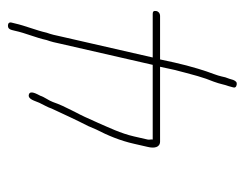

<svg xmlns="http://www.w3.org/2000/svg" viewBox="-88 -516 631 496"><g transform="rotate(-90 228.0 -267.5)"><path d="M373 -463C369 -452 366 -440 363 -425L309 -189H116C117 -192 115 -198 116 -202L124 -237C132 -272 147 -302 159 -330L169 -352C183 -385 201 -412 213 -447C217 -458 226 -469 229 -479C234 -489 244 -506 232 -509C220 -512 216 -493 211 -482C207 -473 199 -460 196 -450C181 -418 167 -387 151 -356L142 -335C127 -306 113 -273 105 -237L97 -202C93 -186 95 -170 111 -170H304L296 -133C291 -112 285 -92 280 -73L273 -51C270 -44 261 -20 259 -10C258 -5 256 1 254 7L251 18C249 24 252 27 258 28C264 29 267 26 270 19L273 9C276 2 278 -5 279 -11C281 -21 289 -41 292 -50L299 -72C305 -92 310 -111 315 -133L323 -170H436C442 -170 447 -174 448 -180C449 -186 447 -189 441 -189H328L382 -425C385 -440 388 -452 392 -463C398 -490 410 -518 416 -545L418 -553C420 -560 416 -563 410 -563C404 -563 401 -560 399 -553L397 -545C391 -517 379 -491 373 -463Z"/></g></svg>

Font: Electronic
Style: ExThnIt
Weight: 100
Version: Version 1.011